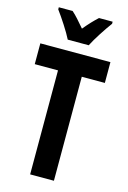

<svg xmlns="http://www.w3.org/2000/svg" viewBox="-138 -997 705 1061"><g transform="rotate(15 214.5 -466.5)"><path d="M155 -773H275C296 -815 340 -882 369 -921V-933H291C266 -910 245 -888 215 -852C187 -885 162 -914 140 -933H61V-921C90 -882 136 -812 155 -773ZM283 0V-595H415V-714H14V-595H147V0Z"/></g></svg>

Font: Noto Sans Devanagari ExtraCondensed
Style: Bold
Weight: 700
Width: 2
Designer: Jelle Bosma - Monotype Design Team
Foundry: Monotype Imaging Inc.
Version: Version 2.004